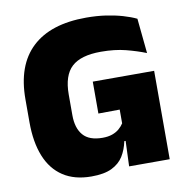

<svg xmlns="http://www.w3.org/2000/svg" viewBox="-76 -728 794 815"><g transform="rotate(-10 320.5 -320.0)"><path d="M254 14.5Q181 14.5 132 -17.8Q83 -50 58.5 -111Q34 -172 34 -257.5V-356.5Q34 -503 114 -578.2Q194 -653.5 347.5 -653.5Q392.5 -653.5 431.8 -647.8Q471 -642 503.8 -632.5Q536.5 -623 561.5 -611L576.5 -460.5Q537.5 -476 490.8 -488Q444 -500 384 -500Q297.5 -500 258 -463.5Q218.5 -427 218.5 -344.5V-255.5Q218.5 -200 244.8 -169.5Q271 -139 328.5 -139Q352.5 -139 370.2 -145.2Q388 -151.5 400.2 -162Q412.5 -172.5 420.5 -185V-295L443 -244.5L328.5 -243.5V-381H593V-109H416.5Q409 -73 391.8 -45.2Q374.5 -17.5 341.8 -1.5Q309 14.5 254 14.5ZM423 -131H593V0H418Z"/></g></svg>

Font: Anek Bangla Medium ExtraBold
Style: Regular
Weight: 800
Version: Version 1.003